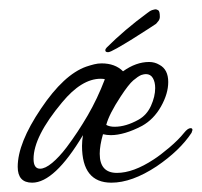

<svg xmlns="http://www.w3.org/2000/svg" viewBox="-20 -392 433 412"><path d="M49 0Q18 0 18 -34Q18 -85 68 -159Q117 -232 165 -249Q174 -252 182 -254Q190 -256 198 -256Q227 -256 244 -239Q272 -259 300 -259Q312 -259 322 -253Q341 -243 341 -216Q341 -191 325.5 -163.5Q310 -136 285 -122Q266 -112 249 -107Q232 -102 218 -102Q214 -102 209.5 -102.5Q205 -103 201 -104Q194 -80 194 -62Q194 -21 231 -21Q266 -21 310 -50Q324 -59 343.5 -75.5Q363 -92 375 -107Q383 -117 389 -117Q393 -117 393 -113Q393 -113 391 -107Q366 -69 316 -35Q263 0 219 0Q156 0 156 -79Q156 -84 156.5 -90Q157 -96 158 -102Q97 0 49 0ZM208 -124Q215 -120 226 -120Q250 -120 277 -135Q295 -145 304 -165Q313 -185 313 -203Q313 -216 308 -224.5Q303 -233 293 -233Q291 -233 288.5 -232.5Q286 -232 283 -231Q276 -228 266 -219.5Q256 -211 239 -185Q214 -147 208 -124ZM66 -30Q77 -30 92 -42.5Q107 -55 123 -76Q147 -108 168 -144Q189 -180 205 -222Q202 -223 196 -223Q155 -223 113 -172Q52 -99 52 -51Q52 -30 66 -30ZM212 -280Q206 -280 206 -284Q206 -287 209 -290Q247 -328 296 -364Q302 -369 307 -370.5Q312 -372 314 -372Q316 -372 319.5 -370Q323 -368 323 -356Q323 -351 320 -347Q317 -343 315 -341Q312 -339 297.5 -329.5Q283 -320 264.5 -308.5Q246 -297 231 -288.5Q216 -280 212 -280Z"/></svg>

Font: Corinthia
Style: Regular
Weight: 400
Designer: Robert E. Leuschke
Foundry: Robert E. Leuschke
Version: Version 1.013; ttfautohint (v1.8.3)